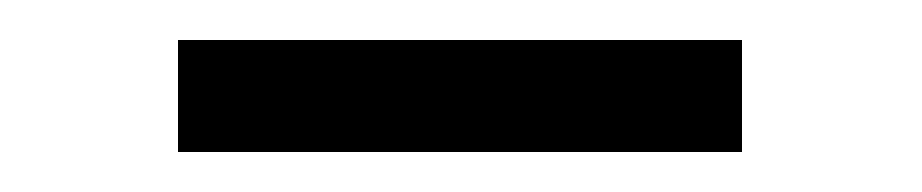

<svg xmlns="http://www.w3.org/2000/svg" viewBox="-20 -769 461 96"><path d="M351 -693H69V-749H351Z"/></svg>

Font: Hind Siliguri
Style: Regular
Weight: 400
Designer: Jyotish Sonowal
Foundry: Indian Type Foundry
Version: Version 1.000;PS 1.0;hotconv 1.0.86;makeotf.lib2.5.63406; tt